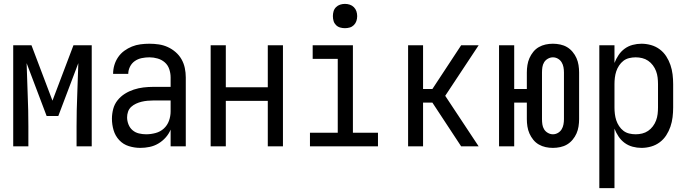

<svg xmlns="http://www.w3.org/2000/svg" viewBox="-20 -753 3540 988"><path d="M48 0V-520H142L250 -235L358 -520H452V0H374V-104Q374 -185 377.5 -266Q381 -347 383 -428L280 -156H220L117 -428Q119 -347 122.5 -266Q126 -185 126 -104V0Z M702 8Q672 8 643 -1Q614 -10 593.5 -32Q573 -54 564.5 -83Q556 -112 556 -142Q556 -167 562.5 -192Q569 -217 585 -237Q601 -257 622.5 -270.5Q644 -284 668.5 -292Q693 -300 718 -303Q743 -306 769 -306H858V-355Q858 -376 851 -397Q844 -418 828 -432Q812 -446 791 -452Q770 -458 749 -458Q729 -458 709.5 -454Q690 -450 674 -439Q658 -428 649 -410Q640 -392 640 -373H562Q562 -396 568.5 -418Q575 -440 588 -459Q601 -478 619.5 -491.5Q638 -505 659 -513.5Q680 -522 703 -525Q726 -528 749 -528Q773 -528 797 -524.5Q821 -521 843 -511Q865 -501 883.5 -485Q902 -469 914 -448Q926 -427 931 -403Q936 -379 936 -355V0H858V-86Q849 -64 832.5 -45.5Q816 -27 795 -14.5Q774 -2 750 3Q726 8 702 8ZM732 -62Q756 -62 780.5 -68.5Q805 -75 823 -91.5Q841 -108 849.5 -131.5Q858 -155 858 -180V-236H769Q754 -236 738.5 -234.5Q723 -233 708.5 -229.5Q694 -226 680 -219.5Q666 -213 655 -203Q644 -193 639 -178.5Q634 -164 634 -149Q634 -131 641 -113Q648 -95 662 -83Q676 -71 694.5 -66.5Q713 -62 732 -62Z M1064 0V-520H1142V-304H1358V-520H1436V0H1358V-234H1142V0Z M1575 0V-70H1718V-450H1589V-520H1796V-70H1925V0ZM1755 -608Q1742 -608 1730 -611.5Q1718 -615 1709 -624Q1700 -633 1696.5 -645Q1693 -657 1693 -670Q1693 -683 1696.5 -695Q1700 -707 1709 -716Q1718 -725 1730 -729Q1742 -733 1755 -733Q1768 -733 1780 -729Q1792 -725 1801 -716Q1810 -707 1814 -695Q1818 -683 1818 -670Q1818 -657 1814 -645Q1810 -633 1801 -624Q1792 -615 1780 -611.5Q1768 -608 1755 -608Z M2080 0V-520H2157V-295H2205L2353 -520H2443L2271 -260L2443 0H2353L2205 -225H2157V0Z M2825 8Q2806 8 2787.5 4Q2769 0 2752.5 -9.5Q2736 -19 2724 -34Q2712 -49 2704.5 -66Q2697 -83 2694 -102Q2691 -121 2691 -140V-225H2626V0H2548V-520H2626V-295H2691V-380Q2691 -399 2694 -418Q2697 -437 2704.5 -454Q2712 -471 2724 -486Q2736 -501 2752.5 -510.5Q2769 -520 2787.5 -524Q2806 -528 2825 -528Q2844 -528 2863 -524Q2882 -520 2898 -510.5Q2914 -501 2926.5 -486Q2939 -471 2946.5 -454Q2954 -437 2957 -418Q2960 -399 2960 -380V-140Q2960 -121 2957 -102Q2954 -83 2946.5 -66Q2939 -49 2926.5 -34Q2914 -19 2898 -9.5Q2882 0 2863 4Q2844 8 2825 8ZM2825 -62Q2839 -62 2851 -69Q2863 -76 2870 -87.5Q2877 -99 2879.5 -112.5Q2882 -126 2882 -140V-380Q2882 -394 2879.5 -407.5Q2877 -421 2870 -432.5Q2863 -444 2851 -451Q2839 -458 2825 -458Q2812 -458 2799.5 -451Q2787 -444 2780 -432.5Q2773 -421 2771 -407.5Q2769 -394 2769 -380V-140Q2769 -126 2771 -112.5Q2773 -99 2780 -87.5Q2787 -76 2799.5 -69Q2812 -62 2825 -62Z M3064 215V-520H3142V-429Q3150 -450 3163 -469.5Q3176 -489 3194.5 -502.5Q3213 -516 3235.5 -522Q3258 -528 3281 -528Q3306 -528 3330.5 -521Q3355 -514 3375 -499Q3395 -484 3408.5 -463Q3422 -442 3430 -418.5Q3438 -395 3441 -370Q3444 -345 3444 -320V-200Q3444 -175 3441 -150Q3438 -125 3430 -101.5Q3422 -78 3408.5 -57Q3395 -36 3375 -21Q3355 -6 3330.5 1Q3306 8 3281 8Q3258 8 3235.5 2Q3213 -4 3194.5 -17.5Q3176 -31 3163 -50.5Q3150 -70 3142 -91V215ZM3251 -62Q3268 -62 3284.5 -66Q3301 -70 3315 -79.5Q3329 -89 3339.5 -103Q3350 -117 3356 -133Q3362 -149 3364 -166Q3366 -183 3366 -200V-320Q3366 -337 3364 -354Q3362 -371 3356 -387Q3350 -403 3339.5 -417Q3329 -431 3315 -440.5Q3301 -450 3284.5 -454Q3268 -458 3251 -458Q3234 -458 3217.5 -454Q3201 -450 3188 -440Q3175 -430 3165.5 -415.5Q3156 -401 3151 -385.5Q3146 -370 3144 -353.5Q3142 -337 3142 -320V-200Q3142 -183 3144 -166.5Q3146 -150 3151 -134.5Q3156 -119 3165.5 -104.5Q3175 -90 3188 -80Q3201 -70 3217.5 -66Q3234 -62 3251 -62Z"/></svg>

Font: Iosevka NFM
Style: Regular
Weight: 400
Monospace: yes
Designer: Belleve Invis
Foundry: Belleve Invis
Version: Version 29.0.4; ttfautohint (v1.8.4);Nerd Fonts 3.3.0